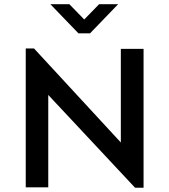

<svg xmlns="http://www.w3.org/2000/svg" viewBox="-20 -885 800 907"><path d="M618.2 2 208 -436.5V0H101.6V-656.2H140.6L550.8 -211.9V-654.3H658.2V2ZM350.6 -727.5 217.8 -865.2H307.6L377.9 -793L448.2 -865.2H538.1L405.3 -727.5Z"/></svg>

Font: Sen Medium
Style: Regular
Weight: 500
Designer: Kosal Sen, Philatype
Foundry: Philatype
Version: Version 2.000;gftools[0.9.31]